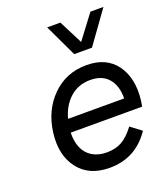

<svg xmlns="http://www.w3.org/2000/svg" viewBox="-140 -849 824 955"><g transform="rotate(-20 272.5 -371.5)"><path d="M397 -582H303L222 -753H292L356 -627L451 -753H520ZM536 -250Q533 -231 531 -221H153Q152 -174 166.5 -140Q181 -106 212.5 -86.5Q244 -67 289.5 -67Q335 -67 368.5 -85.5Q402 -104 437 -150L494 -107Q415 10 277 10Q168 10 112.5 -62.5Q57 -135 71 -249Q85 -363 158.5 -436.5Q232 -510 341 -510Q446 -510 498 -438Q550 -366 536 -250ZM333 -434Q270 -434 226 -395Q182 -356 164 -290H461Q462 -357 429 -395.5Q396 -434 333 -434Z"/></g></svg>

Font: Orkney
Style: Italic
Weight: 400
Italic angle: -7°
Designer: Samuel Oakes and Alfredo Marco Pradil
Foundry: Alfredo Marco Pradil
Version: 1.0; ttfautohint (v1.5)